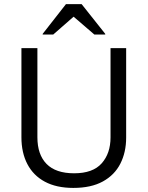

<svg xmlns="http://www.w3.org/2000/svg" viewBox="-20 -911 723 941"><path d="M339.2 10Q256.7 10 200 -20.4Q143.3 -50.8 114.2 -106.7Q85 -162.5 85 -238.3V-675H163.3V-238.3Q163.3 -153.3 208.3 -107.5Q253.3 -61.7 343.3 -61.7Q435 -61.7 478.3 -110.4Q521.7 -159.2 521.7 -237.5V-675H598.3V-236.7Q598.3 -165 570 -109.2Q541.7 -53.3 484.2 -21.7Q426.7 10 339.2 10ZM189.2 -741.7V-745L303.3 -890.8H380L495.8 -745V-741.7H442.5L340.8 -829.2L240.8 -741.7Z"/></svg>

Font: Funnel Sans Light Light
Style: Regular
Weight: 300
Version: Version 1.000